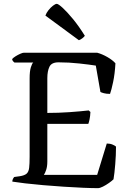

<svg xmlns="http://www.w3.org/2000/svg" viewBox="-20 -978 683 998"><path d="M489 0Q458 0 411.5 -2Q365 -4 311.5 -7.5Q258 -11 205.5 -15.5Q153 -20 110.5 -25Q68 -30 44 -34Q44 -42 47.5 -48.5Q51 -55 54 -58L83 -62Q108 -66 118.5 -75.5Q129 -85 131.5 -105.5Q134 -126 134 -163V-571Q134 -608 140.5 -628.5Q147 -649 153 -653H55Q52 -655 48 -659.5Q44 -664 43 -671Q49 -678 61 -685.5Q73 -693 85.5 -698.5Q98 -704 104 -704H485Q511 -697 538 -681.5Q565 -666 580 -649Q577 -594 568 -551.5Q559 -509 552 -490Q533 -490 520 -493.5Q507 -497 502 -500L478 -637Q447 -642 392.5 -648Q338 -654 284 -654Q248 -654 237 -631Q226 -608 226 -572V-391Q284 -391 341 -395Q398 -399 441 -404L450 -396Q449 -374 445.5 -357.5Q442 -341 439 -334H226V-138Q226 -113 220 -95Q214 -77 208 -69H485L535 -232Q552 -232 565 -226.5Q578 -221 583 -216Q583 -173 579 -124Q575 -75 570 -46Q562 -38 546.5 -27Q531 -16 515 -8Q499 0 489 0ZM390 -769 216 -897Q221 -911 232 -925Q243 -939 255.5 -948.5Q268 -958 275 -958Q283 -958 305.5 -937.5Q328 -917 359 -879.5Q390 -842 421 -792Q417 -786 408 -779Q399 -772 390 -769Z"/></svg>

Font: Texturina 72pt Medium
Style: Regular
Weight: 500
Designer: Guillermo Torres Carreño
Foundry: Omnibus-Type
Version: Version 1.002; ttfautohint (v1.8.3)